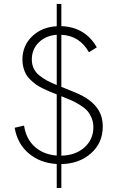

<svg xmlns="http://www.w3.org/2000/svg" viewBox="-20 -830 603 978"><path d="M503.4 -185.5Q503.4 -102.1 443.6 -49.1Q383.8 3.9 292.5 5.9V127L269 127.9V5.4Q185.1 0.5 127 -48.1Q68.8 -96.7 54.7 -179.2L102.5 -190.4Q112.8 -122.1 157 -82.5Q201.2 -43 269 -37.6V-349.1Q246.6 -357.9 231.4 -364.3Q216.3 -370.6 196 -380.6Q175.8 -390.6 162.8 -400.1Q149.9 -409.7 135.5 -423.1Q121.1 -436.5 113 -450.9Q105 -465.3 99.6 -484.4Q94.2 -503.4 94.2 -525.4Q94.2 -597.7 143.8 -645Q193.4 -692.4 269 -696.3V-810.1H292.5V-696.8Q414.1 -692.4 473.1 -588.9L433.1 -564Q385.3 -648.4 292.5 -652.8V-387.7Q372.6 -356.4 400.9 -341.3Q478.5 -298.8 497.1 -234.4Q503.4 -211.9 503.4 -185.5ZM142.1 -527.3Q142.1 -502 151.6 -481.7Q161.1 -461.4 180.2 -446Q199.2 -430.7 219.5 -419.7Q239.7 -408.7 269 -397V-652.8Q213.4 -648.9 177.7 -614Q142.1 -579.1 142.1 -527.3ZM292.5 -37.1Q365.2 -38.6 410.4 -79.3Q455.6 -120.1 455.6 -182.1Q455.6 -208.5 446 -230.5Q436.5 -252.4 423.1 -267.1Q409.7 -281.7 385.5 -296.4Q361.3 -311 342.3 -319.3Q323.2 -327.6 292.5 -339.8Z"/></svg>

Font: HK Grotesk Light Legacy
Style: Regular
Weight: 300
Designer: Alfredo Marco Pradil
Foundry: Hanken Design Co.
Version: Version 2.022;PS 002.022;hotconv 1.0.88;makeotf.lib2.5.64775